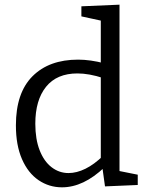

<svg xmlns="http://www.w3.org/2000/svg" viewBox="-20 -792 633 821"><path d="M245 9Q190 9 145 -21.5Q100 -52 74 -111.5Q48 -171 48 -256Q48 -395 119 -466Q190 -537 314 -537Q340 -537 368.5 -533Q397 -529 427 -521L411 -512V-713L420 -702L328 -722V-765L491 -772V-49L479 -63L569 -45V-1L429 5L417 -81L427 -77Q382 -34 336.5 -12.5Q291 9 245 9ZM273 -52Q308 -52 345.5 -70.5Q383 -89 421 -126L411 -99V-478L422 -458Q361 -478 311 -478Q223 -478 177 -421Q131 -364 131 -263Q131 -197 149.5 -149.5Q168 -102 200.5 -77Q233 -52 273 -52Z"/></svg>

Font: Bitter Thin
Style: Regular
Weight: 400
Version: Version 3.021